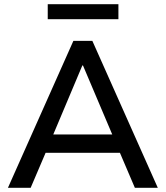

<svg xmlns="http://www.w3.org/2000/svg" viewBox="-20 -901 794 921"><path d="M18 0 332 -705H423L737 0H627L542 -199L590 -168H164L212 -199L127 0ZM375 -587 225 -231 200 -256H554L529 -231L378 -587ZM209 -809V-881H548V-809Z"/></svg>

Font: NunitoSans_10ptSemiBold
Style: Regular
Weight: 600
Designer: Vernon Adams
Foundry: Vernon Adams
Version: Version 3.101;gftools[0.9.27]